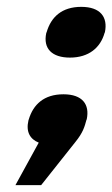

<svg xmlns="http://www.w3.org/2000/svg" viewBox="-20 -414 328 560"><path d="M64 -66 63 -63C55 -29 68 -8 93 2L25 126H100L200 0C222 -27 227 -45 232 -64L233 -66C242 -109 221 -139 165 -139C108 -139 77 -109 64 -66ZM115 -318C105 -272 132 -246 184 -246C239 -246 273 -275 285 -318L286 -320C295 -364 273 -394 217 -394C161 -394 129 -365 116 -320Z"/></svg>

Font: LT Wave Bold
Style: Italic
Weight: 700
Designer: Daniel Lyons
Version: Version 2.5 (Glyphs App)